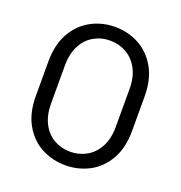

<svg xmlns="http://www.w3.org/2000/svg" viewBox="-135 -869 929 988"><g transform="rotate(20 329.5 -374.5)"><path d="M66 -279V-468Q66 -561 102.5 -625Q139 -689 199 -721Q259 -753 329 -753H330Q400 -753 460 -721Q520 -689 556.5 -625Q593 -561 593 -468V-279Q593 -187 556.5 -123Q520 -59 460 -27.5Q400 4 330 4H329Q259 4 199 -27.5Q139 -59 102.5 -123Q66 -187 66 -279ZM507 -270V-478Q507 -542 483 -587Q459 -632 418.5 -655Q378 -678 330 -678H329Q280 -678 240 -655Q200 -632 176.5 -587Q153 -542 153 -478V-270Q153 -206 176.5 -161Q200 -116 240 -93Q280 -70 329 -70H330Q378 -70 418.5 -93Q459 -116 483 -161Q507 -206 507 -270Z"/></g></svg>

Font: Kakao Big Sans
Style: Regular
Weight: 400
Designer: Park Young-rak; Lee Sang-min; Kim Jung-jin; Min Bon; Park Min-gyu;
Foundry: Kakao Corporation
Version: Version 2.003